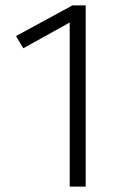

<svg xmlns="http://www.w3.org/2000/svg" viewBox="-20 -688 425 708"><path d="M237 0V-605L66 -510L39 -555L247 -668H296V0Z"/></svg>

Font: Celebes Light
Style: Regular
Weight: 300
Designer: Anugrah Pasau
Foundry: Lafontype
Version: Version 1.000; ttfautohint (v1.8.4)